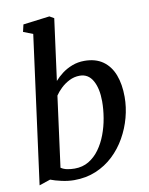

<svg xmlns="http://www.w3.org/2000/svg" viewBox="-91 -883 745 959"><g transform="rotate(-10 282.0 -403.5)"><path d="M207.5 -493Q223.5 -511.5 246.2 -528.8Q269 -546 297.8 -557Q326.5 -568 359.5 -568Q416 -568 453.2 -541.8Q490.5 -515.5 508.8 -467.8Q527 -420 527 -356Q527 -304 513 -251.8Q499 -199.5 472.2 -152.2Q445.5 -105 406.8 -68.5Q368 -32 318 -11Q268 10 207.5 10Q177 10 143.5 2.5Q110 -5 88.5 -13.5L32 5.5L132 -744.5L83.5 -763.5L92 -800L226.5 -817L249 -804ZM150 -63Q164 -53.5 182.2 -50Q200.5 -46.5 219.5 -46.5Q260 -46.5 291.2 -65.2Q322.5 -84 345.2 -115.5Q368 -147 383 -186.8Q398 -226.5 405.2 -269.8Q412.5 -313 412.5 -353.5Q412.5 -418.5 390 -458.8Q367.5 -499 324 -499Q296 -499 271.2 -486.5Q246.5 -474 227.8 -456Q209 -438 197.5 -420.5Z"/></g></svg>

Font: Merriweather Medium
Style: Italic
Weight: 500
Italic angle: -7.8°
Version: Version 2.101